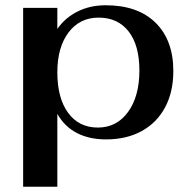

<svg xmlns="http://www.w3.org/2000/svg" viewBox="-20 -520 728 730"><path d="M68 -490H198V-410Q227 -452 274.5 -476Q322 -500 382 -500Q504 -500 571.5 -433.5Q639 -367 639 -250Q639 -170 607.5 -111.5Q576 -53 518.5 -21.5Q461 10 383 10Q319 10 272 -14.5Q225 -39 198 -87V190H68ZM510 -252Q510 -348 469 -400.5Q428 -453 355 -453Q283 -453 240.5 -396.5Q198 -340 198 -245Q198 -147 239 -91Q280 -35 352 -35Q424 -35 467 -94.5Q510 -154 510 -252Z"/></svg>

Font: Fahkwang SemiBold
Style: Regular
Weight: 600
Designer: Suppakit Chalermlarp | Katatrad Co.,Ltd.
Foundry: Cadson Demak Co.,Ltd.
Version: Version 1.000; ttfautohint (v1.6)